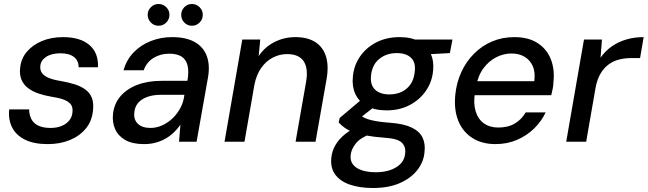

<svg xmlns="http://www.w3.org/2000/svg" viewBox="-20 -710 3245 962"><path d="M219 12Q150 12 105.5 -10Q61 -32 41 -71Q21 -110 26 -162H126Q126 -137 136 -115.5Q146 -94 170 -81.5Q194 -69 233 -69Q265 -69 289 -79Q313 -89 327 -106.5Q341 -124 343 -147Q346 -173 334.5 -187.5Q323 -202 299 -211Q275 -220 240 -225Q204 -231 173 -241.5Q142 -252 120 -269Q98 -286 87.5 -311Q77 -336 81 -370Q85 -415 113.5 -449.5Q142 -484 189 -504Q236 -524 296 -524Q382 -524 428 -484.5Q474 -445 471 -373H374Q374 -406 350.5 -424.5Q327 -443 283 -443Q238 -443 211 -425Q184 -407 182 -379Q180 -359 190 -344.5Q200 -330 223.5 -320Q247 -310 285 -304Q325 -297 356 -287Q387 -277 409 -260.5Q431 -244 440.5 -219Q450 -194 446 -157Q441 -104 410.5 -66.5Q380 -29 330.5 -8.5Q281 12 219 12Z M702 12Q643 12 607.5 -8.5Q572 -29 557 -63Q542 -97 546 -137Q551 -189 582.5 -226.5Q614 -264 667 -284.5Q720 -305 789 -305H919Q927 -351 920 -381Q913 -411 890.5 -426Q868 -441 828 -441Q784 -441 749.5 -420Q715 -399 700 -358H599Q614 -411 650 -448Q686 -485 736 -504.5Q786 -524 842 -524Q912 -524 955.5 -499.5Q999 -475 1016 -429.5Q1033 -384 1022 -321L965 0H877L884 -85Q870 -65 851.5 -47Q833 -29 810.5 -16Q788 -3 761 4.5Q734 12 702 12ZM734 -69Q765 -69 794 -82.5Q823 -96 846 -118.5Q869 -141 884 -169.5Q899 -198 903 -229L904 -235H787Q745 -235 715.5 -223.5Q686 -212 670.5 -192.5Q655 -173 653 -146Q649 -111 670.5 -90Q692 -69 734 -69ZM774 -581Q752 -581 736 -597Q720 -613 720 -636Q720 -658 736 -674Q752 -690 774 -690Q797 -690 813 -674Q829 -658 829 -636Q829 -613 813 -597Q797 -581 774 -581ZM942 -581Q919 -581 903.5 -597Q888 -613 888 -636Q888 -658 903.5 -674Q919 -690 942 -690Q964 -690 980 -674Q996 -658 996 -636Q996 -613 980 -597Q964 -581 942 -581Z M1105 0 1194 -512H1284L1276 -429Q1306 -474 1354.5 -499Q1403 -524 1460 -524Q1521 -524 1560 -499Q1599 -474 1613.5 -426.5Q1628 -379 1616 -312L1561 0H1461L1514 -302Q1525 -369 1501 -404Q1477 -439 1418 -439Q1381 -439 1347 -421.5Q1313 -404 1289 -370Q1265 -336 1255 -287L1205 0Z M1849 232Q1782 232 1733 215Q1684 198 1659.5 164.5Q1635 131 1640 81Q1643 48 1660 18Q1677 -12 1709 -38Q1741 -64 1789 -83L1839 -40Q1786 -20 1763 8.5Q1740 37 1737 67Q1734 95 1748.5 114Q1763 133 1792.5 143Q1822 153 1863 153Q1925 153 1966 127.5Q2007 102 2010 58Q2014 25 1993 4.5Q1972 -16 1906 -20Q1853 -24 1815.5 -31Q1778 -38 1751.5 -47.5Q1725 -57 1707.5 -69.5Q1690 -82 1677 -96L1682 -119L1798 -217L1875 -190L1747 -90L1776 -140Q1787 -131 1797.5 -124.5Q1808 -118 1824.5 -112.5Q1841 -107 1867 -102.5Q1893 -98 1934 -95Q2003 -90 2042.5 -71Q2082 -52 2097 -21Q2112 10 2107 52Q2103 101 2071 142Q2039 183 1983 207.5Q1927 232 1849 232ZM1917 -157Q1857 -157 1817 -179.5Q1777 -202 1760 -240Q1743 -278 1748 -326Q1753 -382 1784 -427Q1815 -472 1866 -498Q1917 -524 1982 -524Q2042 -524 2081 -502Q2120 -480 2137.5 -442Q2155 -404 2150 -356Q2145 -300 2114 -255Q2083 -210 2032.5 -183.5Q1982 -157 1917 -157ZM1931 -237Q1984 -237 2018.5 -267Q2053 -297 2058 -351Q2064 -397 2039.5 -420.5Q2015 -444 1968 -444Q1916 -444 1880 -414.5Q1844 -385 1839 -331Q1834 -285 1859 -261Q1884 -237 1931 -237ZM2051 -434 2040 -512H2247L2234 -444Z M2462 12Q2395 12 2347 -18.5Q2299 -49 2276.5 -104Q2254 -159 2261 -233Q2267 -296 2291.5 -349Q2316 -402 2355.5 -441.5Q2395 -481 2446 -502.5Q2497 -524 2557 -524Q2628 -524 2674 -494Q2720 -464 2740 -413Q2760 -362 2753 -299Q2753 -284 2749.5 -266.5Q2746 -249 2742 -233H2334L2346 -303H2657Q2663 -348 2649.5 -378.5Q2636 -409 2608.5 -425.5Q2581 -442 2543 -442Q2503 -442 2466 -423Q2429 -404 2402 -367.5Q2375 -331 2365 -275L2360 -247Q2351 -193 2363 -153Q2375 -113 2404.5 -92Q2434 -71 2477 -71Q2526 -71 2560 -91.5Q2594 -112 2614 -147H2714Q2693 -102 2656 -66Q2619 -30 2570 -9Q2521 12 2462 12Z M2817 0 2906 -512H2996L2989 -421Q3012 -454 3044.5 -477Q3077 -500 3117.5 -512Q3158 -524 3205 -524L3187 -419H3143Q3112 -419 3083 -412Q3054 -405 3030 -387.5Q3006 -370 2989 -341.5Q2972 -313 2964 -270L2917 0Z"/></svg>

Font: DM Sans 12pt Medium
Style: Italic
Weight: 500
Italic angle: -10°
Version: Version 4.004;gftools[0.9.30]